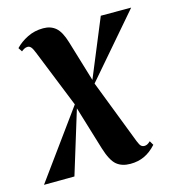

<svg xmlns="http://www.w3.org/2000/svg" viewBox="-168 -611 869 952"><g transform="rotate(-15 266.5 -135.0)"><path d="M385 245Q341.5 245 314.5 222.5Q287.5 200 267 133.5L197 -97L195.5 -108.5L75 -408.5Q66 -431.5 58.5 -439.5Q51 -447.5 42 -447.5Q32.5 -447.5 24.2 -443Q16 -438.5 9.5 -433L-3.5 -453Q21.5 -479.5 58.5 -498Q95.5 -516.5 140 -516.5Q178.5 -516.5 204 -494.8Q229.5 -473 246.5 -416.5L312.5 -197.5L313.5 -191.5L443 144Q451.5 165.5 458.5 171.2Q465.5 177 475 177Q482 177 488.8 174Q495.5 171 506 161.5L518.5 183Q489.5 215 457.2 230Q425 245 385 245ZM-56.5 234.5 202.5 -122.5 300.5 -183 432.5 -502.5H588.5L303 -171L205.5 -110L100 233.5Z"/></g></svg>

Font: Merriweather 144pt Black
Style: Italic
Weight: 900
Italic angle: -7.8°
Version: Version 2.101